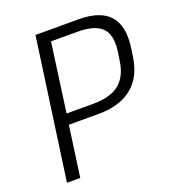

<svg xmlns="http://www.w3.org/2000/svg" viewBox="-129 -799 809 898"><g transform="rotate(-20 276.0 -350.0)"><path d="M149 -700H363Q471 -700 517 -648Q563 -596 549 -493L543 -452Q530 -353 468 -302.5Q406 -252 300 -252H152L117 0H51ZM160 -305H291Q379 -305 423.5 -341.5Q468 -378 478 -453L484 -492Q496 -574 461 -610.5Q426 -647 338 -647H207Z"/></g></svg>

Font: Pathway Extreme 8pt Thin 12pt ExtraLight
Style: Italic
Weight: 250
Italic angle: -8°
Version: Version 1.001;gftools[0.9.26]